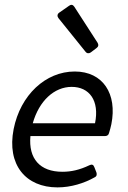

<svg xmlns="http://www.w3.org/2000/svg" viewBox="-20 -773 535 804"><path d="M388.7 -593.8 291 -745.1C285.2 -753.9 277.3 -754.9 269.5 -749L227.5 -719.7C219.7 -713.9 218.8 -705.1 224.6 -697.3L337.9 -556.6C343.8 -548.8 352.5 -547.9 360.4 -553.7L384.8 -572.3C392.6 -578.1 393.6 -585 388.7 -593.8ZM293 -473.6C170.9 -473.6 65.4 -375 37.1 -232.4C7.8 -83 87.9 11.7 220.7 11.7C277.3 11.7 333 -5.9 376 -30.3C384.8 -34.2 386.7 -42 383.8 -50.8L375 -73.2C371.1 -84 364.3 -85.9 354.5 -81.1C313.5 -61.5 278.3 -53.7 241.2 -53.7C147.5 -53.7 98.6 -108.4 107.4 -203.1H418.9C427.7 -203.1 434.6 -207 436.5 -215.8C440.4 -227.5 443.4 -240.2 446.3 -252.9C471.7 -379.9 411.1 -473.6 293 -473.6ZM377.9 -256.8H117.2C143.6 -350.6 207 -409.2 280.3 -409.2C353.5 -409.2 397.5 -352.5 377.9 -256.8Z"/></svg>

Font: Ed Sans Neue
Style: Italic
Weight: 400
Italic angle: -11°
Designer: Stephen Hutchings
Version: Version 1.004;PS 001.004;hotconv 1.0.88;makeotf.lib2.5.64775